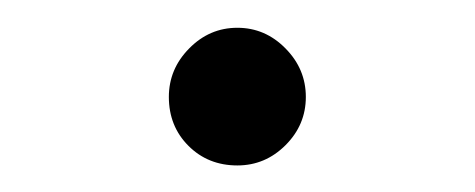

<svg xmlns="http://www.w3.org/2000/svg" viewBox="-20 -122 349 141"><path d="M104 -50.8Q104 -71.3 118.9 -86.4Q133.8 -101.6 154.3 -101.6Q174.8 -101.6 189.7 -86.4Q204.6 -71.3 204.6 -50.8Q204.6 -30.3 189.7 -15.4Q174.8 -0.5 154.3 -0.5Q132.8 -0.5 118.4 -14.9Q104 -29.3 104 -50.8Z"/></svg>

Font: Shabnam Thin FD
Style: Thin-FD
Weight: 100
Foundry: DejaVu fonts team - Redesigned by Saber Rastikerdar - Based on Vazir font
Version: Version 5.0.0